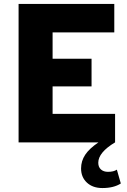

<svg xmlns="http://www.w3.org/2000/svg" viewBox="-20 -720 640 971"><path d="M74 0V-700H558V-556H246V-423H443V-283H246V-144H562V0Q477 51 477 103Q477 125 490.5 137Q504 149 526 149Q555 149 571 138L591 208Q555 231 498 231Q449 231 419.5 203.5Q390 176 390 132Q390 94 411 62.5Q432 31 478 0Z"/></svg>

Font: Red Hat Mono
Style: Bold
Weight: 700
Monospace: yes
Designer: Pentagram, MCKL
Foundry: Pentagram, MCKL
Version: Version 1.023; ttfautohint (v1.8.3)